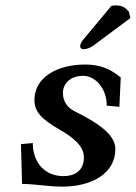

<svg xmlns="http://www.w3.org/2000/svg" viewBox="-20 -684 505 714"><path d="M212 10C320 10 409 -38 409 -130C409 -186 338.8 -229.6 256 -271C230 -284 214 -308 214 -338C214 -374 242 -402 290 -402C332 -402 377 -358 377 -291L424 -287L429 -396C385 -432 347 -444 296 -444C195 -444 108 -398 108 -312C108 -269 134 -241 200 -203C241.9 -178.9 292 -146 292 -99C292 -46 254 -29 216 -29C150 -29 102 -76 102 -152L58 -148L62 0C109 0 160 10 212 10ZM394 -662 289 -536C280 -525 278 -515 278 -512C278 -506 283 -501 290 -501C300 -501 315 -505 328 -515L465 -617L459 -641C451 -647 445 -664 409 -664C404 -664 397 -663 394 -662Z"/></svg>

Font: Linux Libertine O
Style: Bold Italic
Weight: 700
Italic angle: -11.5°
Designer: Philipp H. Poll
Foundry: Philipp H. Poll
Version: Version 4.1.0